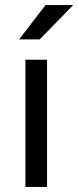

<svg xmlns="http://www.w3.org/2000/svg" viewBox="-20 -735 308 755"><path d="M80 0V-500H165V0ZM55 -580 159 -715H268L136 -580Z"/></svg>

Font: Share
Style: Regular
Weight: 400
Designer: Ralph du Carrois
Version: Version 1.001